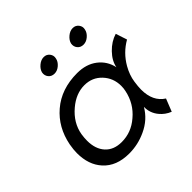

<svg xmlns="http://www.w3.org/2000/svg" viewBox="-147 -684 829 829"><g transform="rotate(-45 267.5 -269.0)"><path d="M518 -399 535 -347Q484 -318 454 -266Q434 -231 429 -196Q425 -169 425 -151Q425 -79 474 -48L451 10Q423 -1 404 -24Q380 -53 381 -90Q352 -40 297 -15Q248 8 194 8Q116 8 74 -39Q35 -82 35 -153Q35 -174 40 -202Q57 -289 119 -342Q183 -397 280 -397Q335 -397 371.5 -369Q408 -341 418 -295Q424 -328 453 -358Q482 -388 518 -399ZM373 -195Q376 -208 376 -223Q376 -271 344.5 -304.5Q313 -338 265 -338Q214 -338 168 -299Q117 -256 107 -197Q104 -177 104 -160Q104 -109 131 -79.5Q158 -50 206 -50Q265 -50 311 -90Q360 -131 373 -195ZM260 -506Q257 -490 242 -477Q227 -464 210 -464Q192 -464 182 -476.5Q172 -489 175 -506Q179 -522 194.5 -535Q210 -548 227 -548Q244 -548 254 -535Q264 -522 260 -506ZM437 -506Q434 -490 419 -477Q404 -464 387 -464Q369 -464 359 -476.5Q349 -489 352 -506Q356 -522 371.5 -535Q387 -548 404 -548Q421 -548 431 -535Q441 -522 437 -506Z"/></g></svg>

Font: GFS Neohellenic Rg
Style: Italic
Weight: 400
Italic angle: -12°
Designer: Takis Katsoulidis and George D. Matthiopoulos
Foundry: Takis Katsoulidis and George D. Matthiopoulos
Version: Version 1.0